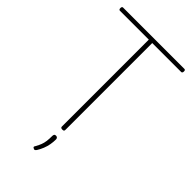

<svg xmlns="http://www.w3.org/2000/svg" viewBox="-368 -1110 1503 1503"><g transform="rotate(45 383.5 -359.0)"><path d="M383 14Q364 14 364 -1V-963H43Q39 -963 35.5 -967Q32 -971 32 -981Q32 -990 35.5 -994Q39 -998 43 -998H723Q728 -998 731.5 -994.5Q735 -991 735 -982Q735 -972 731.5 -967.5Q728 -963 723 -963H402V-1Q402 7 398 10.5Q394 14 383 14ZM331 277Q321 273 320.5 267.5Q320 262 328 251Q341 227 348.5 207.5Q356 188 359.5 164Q363 140 363 103Q363 95 367 88.5Q371 82 382 82Q393 82 398 88.5Q403 95 403 103Q403 131 398 159.5Q393 188 382 215.5Q371 243 356 267Q351 274 345.5 278Q340 282 331 277Z"/></g></svg>

Font: Playwrite NG Modern Thin
Style: Regular
Weight: 250
Designer: Veronika Burian, José Scaglione
Foundry: TypeTogether
Version: Version 1.002